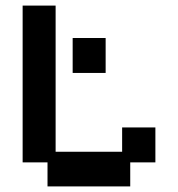

<svg xmlns="http://www.w3.org/2000/svg" viewBox="-20 -656 637 687"><path d="M150 11V-75H61V-636H179V-113H417V-200H536V-75H446V11ZM240 -395V-520H358V-395Z"/></svg>

Font: Pixelify Sans SemiBold
Style: Regular
Weight: 600
Designer: Stefie Justprince
Foundry: Typecalism Foundryline
Version: Version 1.000